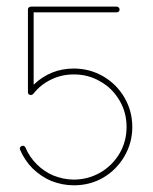

<svg xmlns="http://www.w3.org/2000/svg" viewBox="-20 -554 457 574"><path d="M72.3 -534.2C69.8 -534.2 67.9 -533.2 65.9 -531.7C64 -529.8 63.5 -527.8 63.5 -525.4V-279.8V-279.3C63.5 -274.9 64.9 -272 68.8 -270.5H69.8V-270H70.8H71.8H72.3C75.2 -270 77.6 -271.5 79.6 -273.4C94.2 -292 111.8 -306.2 133.3 -316.4C154.3 -326.7 176.8 -331.5 200.7 -331.5C229.5 -331.5 255.9 -324.7 279.8 -310.5C304.2 -296.9 323.2 -277.8 337.4 -253.4C351.6 -229.5 358.4 -203.1 358.4 -174.3C358.4 -146 351.6 -119.6 337.4 -95.2C323.2 -71.3 304.2 -52.2 279.8 -38.1C255.9 -24.4 229.5 -17.1 200.7 -17.1C179.7 -17.1 159.2 -21.5 139.6 -29.3C121.1 -37.1 104.5 -48.3 89.8 -63C75.2 -77.6 64 -94.2 56.2 -112.8C54.7 -116.7 51.8 -118.2 47.9 -118.2C45.9 -118.2 43.9 -117.7 42 -115.7C40 -113.8 39.1 -111.8 39.1 -109.4C39.1 -108.4 39.6 -107.4 40 -106.4C48.8 -85.9 61 -66.9 77.6 -50.3C93.8 -34.7 112.3 -22 132.8 -13.2C155.3 -4.4 177.7 0 200.7 0C232.4 0 261.7 -7.3 288.6 -22.9C315.4 -38.6 336.4 -60.1 352.1 -86.9C367.7 -113.8 375.5 -143.1 375.5 -174.3C375.5 -206.1 367.7 -235.4 352.1 -262.2C336.4 -289.1 315.4 -310.1 288.6 -325.7C261.7 -341.3 232.4 -349.1 200.7 -349.1C154.3 -349.1 114.3 -333 80.6 -300.8V-517.1H328.6C331.1 -517.1 333 -517.6 335 -519.5C336.9 -521 337.4 -522.9 337.4 -525.4C337.4 -527.8 336.9 -529.8 335 -531.7C333 -533.2 331.1 -534.2 328.6 -534.2Z"/></svg>

Font: Mill
Style: Thin
Weight: 100
Version: Version 001.000